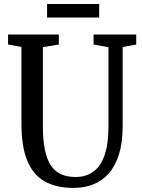

<svg xmlns="http://www.w3.org/2000/svg" viewBox="-20 -912 697 940"><path d="M340.5 8Q253 8 196.5 -25.2Q140 -58.5 112.5 -127.8Q85 -197 85 -305V-682L19.5 -694V-743H268V-694L190 -681.5V-293.5Q190 -223 200.5 -175.2Q211 -127.5 231.2 -99Q251.5 -70.5 281.2 -58Q311 -45.5 349.5 -45.5Q404.5 -45.5 440.2 -74Q476 -102.5 493.5 -156.8Q511 -211 511 -289.5V-681L438 -694V-743H647V-694L580.5 -682V-295Q580.5 -215 562.8 -157.5Q545 -100 512.8 -63.2Q480.5 -26.5 436.5 -9.2Q392.5 8 340.5 8ZM465.5 -892.5V-826H210.5V-892.5Z"/></svg>

Font: Merriweather 24pt SemiCondensed
Style: Regular
Weight: 400
Width: 4
Designer: Eben Sorkin
Foundry: Eben Sorkin
Version: Version 2.100